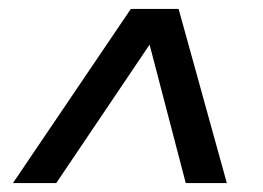

<svg xmlns="http://www.w3.org/2000/svg" viewBox="-20 -545 588 430"><path d="M488 -135H396L315 -445L106 -135H9L273 -525H380Z"/></svg>

Font: TypoPRO Montserrat Alternates
Style: Italic
Weight: 500
Italic angle: -11.3°
Designer: Julieta Ulanovsky
Foundry: Julieta Ulanovsky
Version: Version 6.001